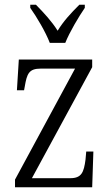

<svg xmlns="http://www.w3.org/2000/svg" viewBox="-20 -786 465 806"><path d="M189 -606H254C272 -651 310 -715 336 -753V-766H313C277 -730 247 -698 222 -657C196 -698 166 -730 131 -766H107V-753C134 -715 172 -651 189 -606ZM43 0H367L372 -150H342L339 -116C332 -62 322 -38 275 -38H114L367 -504V-536H59L51 -407H81L84 -423C93 -476 101 -498 151 -498H295L43 -32Z"/></svg>

Font: Noto Serif Myanmar Condensed Light
Style: Regular
Weight: 300
Width: 3
Designer: Ben Mitchell and the Monotype Design Team
Foundry: Monotype Imaging Inc.
Version: Version 2.106